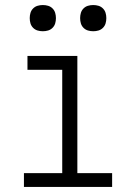

<svg xmlns="http://www.w3.org/2000/svg" viewBox="-20 -742 540 762"><path d="M75 0V-55H227V-465H89V-520H287V-55H425V0ZM350 -618Q339 -618 329 -621Q319 -624 311.5 -631.5Q304 -639 301 -649Q298 -659 298 -670Q298 -681 301 -691Q304 -701 311.5 -708.5Q319 -716 329 -719Q339 -722 350 -722Q361 -722 371 -719Q381 -716 388.5 -708.5Q396 -701 399 -691Q402 -681 402 -670Q402 -659 399 -649Q396 -639 388.5 -631.5Q381 -624 371 -621Q361 -618 350 -618ZM150 -618Q139 -618 129 -621Q119 -624 111.5 -631.5Q104 -639 101 -649Q98 -659 98 -670Q98 -681 101 -691Q104 -701 111.5 -708.5Q119 -716 129 -719Q139 -722 150 -722Q161 -722 171 -719Q181 -716 188.5 -708.5Q196 -701 199 -691Q202 -681 202 -670Q202 -659 199 -649Q196 -639 188.5 -631.5Q181 -624 171 -621Q161 -618 150 -618Z"/></svg>

Font: Iosevka Term Curly Light
Style: Regular
Weight: 300
Designer: Belleve Invis
Foundry: Belleve Invis
Version: Version 32.3.0